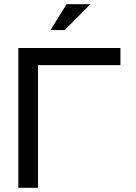

<svg xmlns="http://www.w3.org/2000/svg" viewBox="-20 -900 651 920"><path d="M67.9 0V-669.9H557.1V-587.9H162.1V0ZM222.2 -755.9 298.8 -879.9H413.1L290 -755.9Z"/></svg>

Font: LT Wave Text
Style: Regular
Weight: 400
Designer: Daniel Lyons
Version: Version 2.5 (Glyphs App)